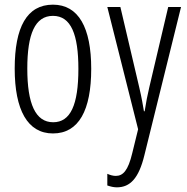

<svg xmlns="http://www.w3.org/2000/svg" viewBox="-20 -562 802 823"><path d="M371 -267C371 -443 317 -542 207 -542C95 -542 43 -445 43 -268C43 -91 98 10 207 10C318 10 371 -90 371 -267ZM440 -532 572 -8 547 94C529 170 507 192 476 192C464 192 451 188 440 183V233C455 238 467 241 481 241C538 241 575 202 599 103L756 -532H701L620 -188C612 -154 606 -124 600 -85H597C592 -113 589 -136 577 -187L496 -532ZM97 -268C97 -416 130 -494 207 -494C285 -494 316 -413 316 -267C316 -112 282 -38 208 -38C132 -38 97 -117 97 -268Z"/></svg>

Font: Noto Sans Display Condensed Light
Style: Regular
Weight: 300
Width: 3
Designer: Monotype Design Team
Foundry: Monotype Imaging Inc.
Version: Version 1.900